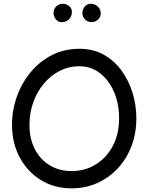

<svg xmlns="http://www.w3.org/2000/svg" viewBox="-20 -963 785 1021"><path d="M360.4 38.6Q269 38.6 197.5 -5.4Q126 -49.3 85 -125.7Q43.9 -202.1 43.9 -299.3Q43.9 -377 69.8 -449.5Q95.7 -522 143.3 -579.3Q190.9 -636.7 256.6 -670.2Q322.3 -703.6 402.3 -703.6Q475.6 -703.6 532 -671.9Q588.4 -640.1 627 -586.9Q665.5 -533.7 685.3 -468Q705.1 -402.3 705.1 -334Q705.1 -254.9 679.4 -187Q653.8 -119.1 607.2 -68.6Q560.5 -18.1 497.6 10.3Q434.6 38.6 360.4 38.6ZM360.4 -53.2Q431.6 -53.2 489 -88.4Q546.4 -123.5 579.8 -186.8Q613.3 -250 613.3 -334Q613.3 -411.6 586.2 -474.4Q559.1 -537.1 511.5 -574Q463.9 -610.8 402.3 -610.8Q346.7 -610.8 298.3 -586.4Q250 -562 213.6 -518.8Q177.2 -475.6 157 -419.4Q136.7 -363.3 136.7 -299.3Q136.7 -224.1 165.8 -168.7Q194.8 -113.3 245.4 -83.3Q295.9 -53.2 360.4 -53.2ZM515.6 -892.6Q515.6 -871.1 500.5 -858.2Q485.4 -845.2 466.8 -845.2Q445.8 -845.2 431.9 -860.1Q418 -875 418 -892.1Q418 -913.6 430.7 -928.2Q443.4 -942.9 462.4 -942.9Q484.9 -942.9 500.2 -928Q515.6 -913.1 515.6 -892.6ZM362.3 -899.4Q362.3 -876 346.9 -860.6Q331.5 -845.2 308.1 -845.2Q288.6 -845.2 276.6 -860.8Q264.6 -876.5 264.6 -894Q264.6 -914.1 278.8 -928.5Q293 -942.9 313.5 -942.9Q331.5 -942.9 346.9 -931.2Q362.3 -919.4 362.3 -899.4Z"/></svg>

Font: Mikhak-DS1-FD Medium
Style: Regular
Weight: 500
Designer: Amin Abedi
Version: Version 3.2